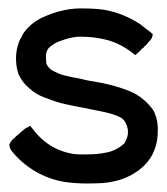

<svg xmlns="http://www.w3.org/2000/svg" viewBox="-20 -431 392 451"><path d="M338.9 -350.6Q337.9 -343.8 335.9 -340.8Q335 -337.9 327.1 -330.1Q325.2 -327.1 322.3 -324.2Q321.3 -323.2 319.3 -322.3Q318.4 -321.3 317.4 -319.3Q315.4 -318.4 314.5 -317.4Q312.5 -315.4 311.5 -314.5Q308.6 -310.5 304.7 -307.6Q301.8 -304.7 297.9 -301.8Q296.9 -301.8 295.9 -302.7Q294.9 -303.7 293.9 -304.7Q264.6 -328.1 232.4 -336.9Q199.2 -345.7 162.1 -344.7Q143.6 -342.8 125 -335.9Q105.5 -330.1 92.8 -316.4Q87.9 -307.6 87.9 -298.8Q87.9 -290 88.9 -281.2Q94.7 -269.5 104.5 -264.6Q115.2 -258.8 127 -254.9Q134.8 -252.9 143.6 -251Q151.4 -249 159.2 -248Q162.1 -247.1 164.1 -247.1Q166 -246.1 168.9 -246.1Q179.7 -243.2 190.4 -241.2Q201.2 -239.3 212.9 -237.3Q250 -230.5 282.2 -217.8Q315.4 -205.1 338.9 -173.8Q349.6 -156.2 350.6 -132.8Q350.6 -128.9 350.6 -124Q350.6 -106.4 346.7 -90.8Q341.8 -73.2 333 -59.6Q324.2 -45.9 309.6 -34.2Q308.6 -33.2 307.6 -32.2Q306.6 -31.2 304.7 -30.3Q270.5 -4.9 220.7 -1Q202.1 0 184.6 0Q155.3 0 129.9 -3.9Q92.8 -10.7 61.5 -29.3Q30.3 -47.9 6.8 -77.1Q3.9 -82 2.9 -85Q2 -88.9 2 -91.8Q4.9 -98.6 9.8 -103.5Q14.6 -107.4 19.5 -112.3Q22.5 -114.3 24.4 -116.2Q26.4 -118.2 28.3 -120.1Q34.2 -125 39.1 -128.9Q44.9 -131.8 50.8 -135.7Q51.8 -134.8 52.7 -132.8Q53.7 -131.8 54.7 -130.9Q73.2 -105.5 97.7 -89.8Q122.1 -74.2 153.3 -69.3Q159.2 -68.4 166 -68.4Q172.9 -68.4 179.7 -68.4Q181.6 -68.4 183.6 -68.4Q184.6 -68.4 186.5 -68.4Q210 -68.4 232.4 -73.2Q254.9 -78.1 272.5 -94.7Q277.3 -103.5 279.3 -110.4Q281.2 -118.2 280.3 -127Q278.3 -136.7 275.4 -141.6Q273.4 -146.5 266.6 -153.3Q252 -161.1 236.3 -165Q221.7 -168.9 205.1 -171.9Q200.2 -172.9 195.3 -173.8Q190.4 -174.8 185.5 -175.8Q183.6 -176.8 181.6 -176.8Q178.7 -176.8 176.8 -177.7Q154.3 -181.6 132.8 -186.5Q111.3 -191.4 89.8 -200.2Q87.9 -200.2 86.9 -201.2Q85.9 -201.2 84 -202.1Q63.5 -210 48.8 -223.6Q33.2 -236.3 23.4 -256.8Q17.6 -274.4 17.6 -293.9Q17.6 -313.5 24.4 -332Q25.4 -335 27.3 -338.9Q29.3 -341.8 31.2 -344.7Q31.2 -346.7 32.2 -347.7Q33.2 -349.6 34.2 -351.6Q49.8 -375 77.1 -388.7Q103.5 -401.4 130.9 -407.2Q154.3 -412.1 178.7 -411.1Q201.2 -411.1 223.6 -408.2Q269.5 -400.4 309.6 -374Q309.6 -374 309.6 -374Q317.4 -368.2 324.2 -362.3Q332 -357.4 338.9 -350.6Z"/></svg>

Font: younuzwebcastlestrokefill
Style: Regular
Weight: 400
Version: Version 1.0